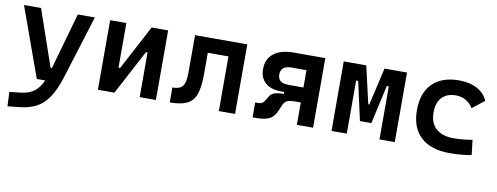

<svg xmlns="http://www.w3.org/2000/svg" viewBox="-63 -850 3641 1407"><g transform="rotate(10 1758.0 -146.0)"><path d="M31.7 234.4 26.9 128.4 112.8 118.7Q169.9 111.8 207.5 84.7Q245.1 57.6 271 0H208.5L22 -517.6H148.9L293.5 -98.6H303.7L422.4 -517.6H549.3L402.3 -45.9Q373 46.9 335.7 103.8Q298.3 160.6 247.1 188.7Q195.8 216.8 124.5 224.6Z M663.1 0V-517.6H783.7V-185.5H795.9L971.7 -517.6H1094.7V0H974.1V-332H961.9L786.1 0Z M1197.8 0V-110.8Q1253.9 -110.8 1274.4 -138.4Q1294.9 -166 1294.9 -241.2V-517.6H1683.6V0H1563V-406.7H1409.2V-244.6Q1409.2 -150.4 1390.1 -97.2Q1371.1 -43.9 1325 -22Q1278.8 0 1197.8 0Z M1990.7 -220.7Q1913.1 -220.7 1870.8 -257.1Q1828.6 -293.5 1828.6 -359.4Q1828.6 -435.1 1881.1 -476.3Q1933.6 -517.6 2029.8 -517.6H2264.2V0H2143.6V-166.5H2111.8Q2057.6 -166.5 2038.8 -155.5Q2020 -144.5 2010.3 -118.7L1998 -88.9Q1978.5 -38.1 1944.6 -17.8Q1910.6 2.4 1844.2 2.4H1814.5V-108.4H1835.4Q1855.5 -108.4 1867.4 -116.2Q1879.4 -124 1888.7 -142.1L1903.3 -166.5Q1915.5 -189.5 1941.9 -198Q1968.3 -206.5 2006.8 -206.5H2010.7V-220.7ZM2143.6 -277.8V-406.7H2032.2Q1952.6 -406.7 1952.6 -340.8Q1952.6 -277.8 2032.2 -277.8Z M2401.4 0V-517.6H2568.8L2632.8 -239.3H2640.6L2704.6 -517.6H2872.1V0H2758.3V-394.5H2743.2L2679.2 -107.4H2594.2L2530.3 -394.5H2515.1V0Z M3278.8 9.8Q3141.1 9.8 3066.2 -59.8Q2991.2 -129.4 2991.2 -259.8Q2991.2 -386.7 3060.5 -457Q3129.9 -527.3 3258.8 -527.3Q3337.4 -527.3 3393.1 -497.6Q3448.7 -467.8 3472.7 -412.6L3383.3 -342.8Q3361.8 -377.4 3328.4 -396.2Q3294.9 -415 3254.9 -415Q3188.5 -415 3151.4 -376Q3114.3 -336.9 3114.3 -264.6Q3114.3 -185.5 3160.2 -144Q3206.1 -102.5 3290.5 -102.5Q3326.2 -102.5 3361.6 -106Q3397 -109.4 3430.7 -115.2L3443.4 -4.9Q3403.3 3.9 3361.3 6.8Q3319.3 9.8 3278.8 9.8Z"/></g></svg>

Font: CaskaydiaCove NF SemiBold
Style: Regular
Weight: 600
Designer: Aaron Bell
Foundry: Saja Typeworks
Version: Version 2111.001; VTT 6.35;Nerd Fonts 3.2.1